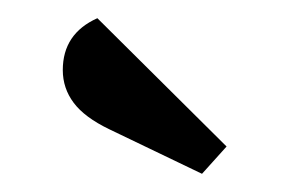

<svg xmlns="http://www.w3.org/2000/svg" viewBox="-20 -708 328 211"><path d="M100 -566Q73 -579 61 -595Q49 -611 49 -631Q49 -671 87 -688L229 -547L202 -517Z"/></svg>

Font: Kurale
Style: Regular
Weight: 400
Designer: Eduardo Rodriguez Tunni
Foundry: Eduardo Rodriguez Tunni
Version: Version 2.000